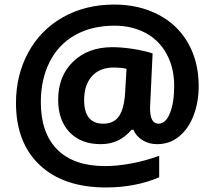

<svg xmlns="http://www.w3.org/2000/svg" viewBox="-20 -743 937 838"><path d="M847.2 -367.2Q847.2 -296.9 824.7 -238.5Q802.2 -180.2 761.2 -147Q720.2 -113.8 666 -113.8Q629.9 -113.8 602.1 -131.1Q574.2 -148.4 562 -176.8H554.2Q501.5 -113.8 419.9 -113.8Q333.5 -113.8 283.7 -165.8Q233.9 -217.8 233.9 -308.1Q233.9 -411.1 299.3 -474.1Q364.7 -537.1 470.2 -537.1Q512.2 -537.1 562.7 -529.1Q613.3 -521 646 -509.8L634.8 -271Q634.8 -203.1 671.9 -203.1Q703.1 -203.1 721.7 -248.8Q740.2 -294.4 740.2 -368.2Q740.2 -446.8 707.5 -507.1Q674.8 -567.4 615.5 -599.1Q556.2 -630.9 480 -630.9Q381.3 -630.9 308.6 -590.3Q235.8 -549.8 197 -473.4Q158.2 -397 158.2 -296.9Q158.2 -162.1 230.2 -90.1Q302.2 -18.1 439 -18.1Q490.7 -18.1 552.7 -29.5Q614.7 -41 674.8 -63V30.8Q570.3 75.2 442.9 75.2Q257.3 75.2 153.6 -22.5Q49.8 -120.1 49.8 -293.9Q49.8 -414.6 102.8 -512.9Q155.8 -611.3 253.7 -667.2Q351.6 -723.1 479 -723.1Q586.4 -723.1 670.9 -679.2Q755.4 -635.3 801.3 -554.2Q847.2 -473.1 847.2 -367.2ZM347.2 -306.2Q347.2 -203.1 431.2 -203.1Q475.1 -203.1 498 -234.1Q521 -265.1 525.9 -335L532.2 -442.9Q507.3 -448.2 476.1 -448.2Q415 -448.2 381.1 -410.2Q347.2 -372.1 347.2 -306.2Z"/></svg>

Font: CAA NEO Sans
Style: Bold
Weight: 700
Version: Version 1.10